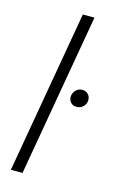

<svg xmlns="http://www.w3.org/2000/svg" viewBox="-116 -802 544 854"><g transform="rotate(15 156.0 -375.0)"><path d="M209 -750 78.6 0H24.9L155.3 -750ZM197.8 -384.8Q199.2 -401.4 210.7 -413.3Q222.2 -425.3 238.8 -425.8Q257.3 -426.3 268.1 -414.3Q278.8 -402.3 277.3 -385.3Q276.4 -369.1 264.2 -357.7Q252 -346.2 234.9 -346.2Q218.3 -345.2 207.5 -356.7Q196.8 -368.2 197.8 -384.8Z"/></g></svg>

Font: Roboto Condensed Light
Style: Italic
Weight: 300
Italic angle: -12°
Designer: Christian Robertson
Foundry: Google
Version: Version 3.0; 2020